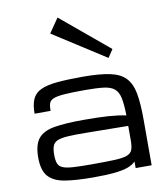

<svg xmlns="http://www.w3.org/2000/svg" viewBox="-100 -1018 961 1110"><g transform="rotate(-10 381.0 -463.0)"><path d="M359.4 10.7Q258.3 10.7 192.6 0.2Q127 -10.3 95 -45.9Q63 -81.5 63 -156.7Q63 -233.4 93 -269.3Q123 -305.2 188.2 -315.9Q253.4 -326.7 359.4 -326.7Q445.3 -326.7 503.4 -322.8Q561.5 -318.8 607.4 -309.1Q606.4 -374 598.6 -411.4Q590.8 -448.7 569.3 -466.8Q547.9 -484.9 506.6 -490Q465.3 -495.1 397 -495.1Q318.8 -495.1 274.7 -491.7Q230.5 -488.3 210.4 -479.5Q190.4 -470.7 185.3 -454.1Q180.2 -437.5 180.2 -411.1H86.4Q86.4 -463.9 100.8 -496.1Q115.2 -528.3 149.9 -544.9Q184.6 -561.5 244.9 -567.4Q305.2 -573.2 397 -573.2Q495.6 -573.2 555.9 -560.5Q616.2 -547.9 647.7 -514.9Q679.2 -481.9 690.2 -422.9Q701.2 -363.8 701.2 -270.5V0H607.4V-38.6Q590.8 -21 561.5 -10.3Q532.2 0.5 483.6 5.6Q435.1 10.7 359.4 10.7ZM359.4 -65.4Q442.9 -65.4 492.7 -67.4Q542.5 -69.3 567.1 -78.1Q591.8 -86.9 599.6 -106.4Q607.4 -126 607.4 -161.1V-247.6L359.4 -250.5Q293.5 -251.5 253.2 -248.8Q212.9 -246.1 191.9 -237.1Q170.9 -228 163.8 -208.7Q156.7 -189.5 156.7 -156.7Q156.7 -125 163.8 -106.4Q170.9 -87.9 191.9 -79.1Q212.9 -70.3 253.2 -67.9Q293.5 -65.4 359.4 -65.4ZM563.5 -654.3 255.9 -851.6 313.5 -935.5 594.7 -701.2Z"/></g></svg>

Font: Michroma
Style: Regular
Weight: 400
Designer: Vernon Adams
Foundry: Vernon Adams
Version: Version 1.100; ttfautohint (v1.8.4.7-5d5b);gftools[0.9.29]